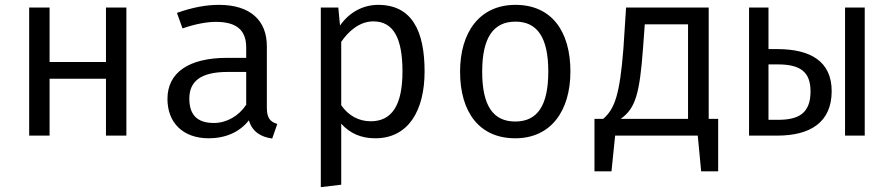

<svg xmlns="http://www.w3.org/2000/svg" viewBox="-20 -558 3640 790"><path d="M416 0H500V-527H416V-303H184V-527H100V0H184V-234H416Z M1078 -115V-368C1078 -472 1012 -538 881 -538C829 -538 773 -528 708 -505L731 -441C785 -460 833 -468 868 -468C946 -468 993 -440 993 -363V-320H915C756 -320 669 -259 669 -151C669 -53 733 11 839 11C907 11 966 -14 1004 -63C1018 -15 1055 6 1100 12L1121 -48C1091 -57 1078 -73 1078 -115ZM860 -52C791 -52 759 -86 759 -152C759 -220 801 -262 917 -262H993V-127C962 -80 912 -52 860 -52Z M1536 -538C1473 -538 1417 -507 1379 -453L1372 -527H1300V212L1384 202V-49C1420 -9 1466 11 1524 11C1661 11 1727 -104 1727 -264C1727 -429 1676 -538 1536 -538ZM1516 -470C1599 -470 1636 -401 1636 -264C1636 -124 1592 -59 1505 -59C1455 -59 1412 -84 1384 -125V-386C1413 -428 1458 -470 1516 -470Z M2101 -538C1953 -538 1873 -425 1873 -263C1873 -97 1952 11 2100 11C2247 11 2327 -102 2327 -264C2327 -430 2249 -538 2101 -538ZM2101 -469C2191 -469 2236 -403 2236 -264C2236 -123 2191 -58 2100 -58C2009 -58 1964 -123 1964 -263C1964 -403 2010 -469 2101 -469Z M2896 -69V-527H2556L2545 -357C2530 -167 2509 -110 2462 -69H2426V147H2496L2511 0H2851L2865 147H2935V-69ZM2811 -69H2543H2534C2594 -112 2612 -169 2626 -363L2633 -458H2811Z M3142 -527H3062V0H3178C3313 0 3402 -54 3402 -183C3402 -304 3317 -356 3178 -356H3142ZM3538 -527H3457V0H3538ZM3181 -293C3273 -293 3315 -262 3315 -182C3315 -90 3264 -65 3181 -65H3142V-293Z"/></svg>

Font: FiraMono Nerd Font
Style: Regular
Weight: 400
Designer: Carrois Corporate & Edenspiekermann AG
Foundry: Carrois Corporate GbR & Edenspiekermann AG
Version: Version 003.206;Nerd Fonts 3.3.0